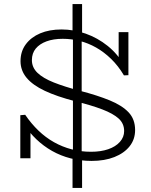

<svg xmlns="http://www.w3.org/2000/svg" viewBox="-20 -779 743 945"><path d="M431 13Q377 13 328 0.5Q279 -12 236.5 -36Q194 -60 159 -93.5Q124 -127 97 -168L130 -166V0H80V-212L104 -214Q134 -170 169.5 -136Q205 -102 246 -79Q287 -56 333 -44Q379 -32 428 -32Q476 -32 512.5 -44.5Q549 -57 570 -80.5Q591 -104 591 -134Q591 -171 564 -195.5Q537 -220 483.5 -240.5Q430 -261 349 -281Q260 -304 200.5 -332Q141 -360 111 -396Q81 -432 81 -478Q81 -526 107 -561Q133 -596 178 -615Q223 -634 283 -634Q343 -634 401.5 -613.5Q460 -593 510 -553Q560 -513 594 -453L564 -455V-621H612V-409L590 -408Q562 -455 527 -489Q492 -523 453 -545Q414 -567 372.5 -577.5Q331 -588 289 -588Q243 -588 209 -575.5Q175 -563 156 -540Q137 -517 137 -483Q137 -447 164.5 -420.5Q192 -394 245 -373Q298 -352 374 -332Q459 -310 520 -285Q581 -260 613 -226Q645 -192 645 -139Q645 -93 618 -59Q591 -25 543 -6Q495 13 431 13ZM337 146V-19L339 -28V-597L337 -609V-759H384V-605L382 -591V-27L384 -14V146Z"/></svg>

Font: BioRhyme ExtraBold Light
Style: Regular
Weight: 300
Version: Version 1.600;gftools[0.9.33]